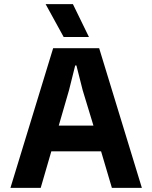

<svg xmlns="http://www.w3.org/2000/svg" viewBox="-20 -915 742 935"><path d="M462.9 -680.2 670.9 0H524.9L472.2 -178.2H230L178.2 0H30.8L238.8 -680.2ZM202.1 -895H335L413.1 -734.9H290ZM266.1 -303.2H435.1L382.8 -475.1L352.1 -596.2H346.2L315.9 -475.1Z"/></svg>

Font: TASA Orbiter Text
Style: Bold
Weight: 700
Designer: Weizhong Zhang
Version: Version 1.000;Glyphs 3.1.2 (3151)